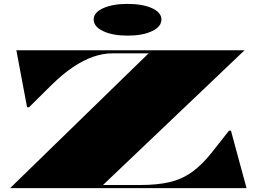

<svg xmlns="http://www.w3.org/2000/svg" viewBox="-20 -966 1322 986"><path d="M32 0 743 -692H556Q509 -692 458.5 -674.5Q408 -657 354.5 -621Q301 -585 243 -528L129 -415H119L64 -708H1236L509 -16H703Q789 -16 852 -31Q915 -46 966 -82.5Q1017 -119 1067 -182L1156 -295H1166L1246 0ZM635 -946Q712 -946 760.5 -924Q809 -902 809 -866Q809 -829 760.5 -806Q712 -783 635 -783Q559 -783 510 -806Q461 -829 461 -866Q461 -902 510 -924Q559 -946 635 -946Z"/></svg>

Font: Kalnia Expanded SemiBold
Style: Regular
Weight: 600
Width: 7
Designer: Frida Medrano
Foundry: Frida Medrano
Version: Version 1.105